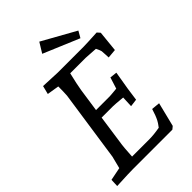

<svg xmlns="http://www.w3.org/2000/svg" viewBox="-266 -1009 1115 1115"><g transform="rotate(-45 292.0 -451.5)"><path d="M11 -44 91 -60Q107 -120 110 -135L174 -572Q176 -600 176 -646L102 -658L115 -710Q210 -705 230 -705H443Q463 -705 555 -710L571 -692L558 -563L502 -558L501 -581L499 -612Q498 -620 485 -646L406 -651H279Q261 -576 255 -538L234 -394H347L374 -396L405 -399L427 -469L471 -464Q448 -333 441 -272L394 -266L397 -334Q335 -340 320 -340H226L201 -165Q195 -131 191 -55H332Q370 -55 419 -64Q438 -89 443 -100Q456 -125 469 -168L521 -163L484 -14L467 0H353H143Q111 0 31 4L9 5ZM244 -846 282 -908 488 -793 465 -753Z"/></g></svg>

Font: Andada Pro
Style: Italic
Weight: 400
Italic angle: -7°
Designer: Carolina Giovagnoli
Foundry: Huerta Tipografica
Version: Version 3.005; ttfautohint (v1.8.4)